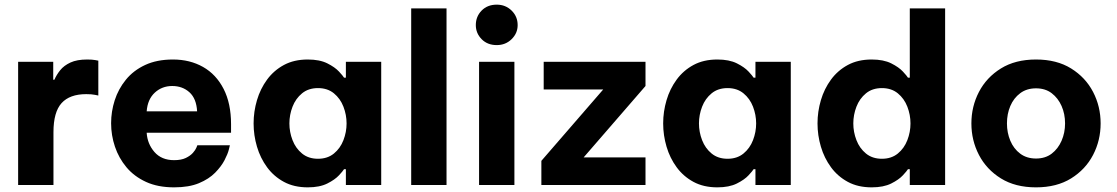

<svg xmlns="http://www.w3.org/2000/svg" viewBox="-20 -796 4806 826"><path d="M58 0V-530H209V-453H214Q223 -474 239 -494Q255 -514 283 -527Q311 -540 355 -540Q377 -540 390 -537.5Q403 -535 403 -535V-385Q403 -385 388.5 -388Q374 -391 351 -391Q280 -391 245 -352.5Q210 -314 210 -227V0Z M729 10Q659 10 608 -13.5Q557 -37 524 -76.5Q491 -116 474.5 -165Q458 -214 458 -266Q458 -316 473.5 -364.5Q489 -413 521.5 -453Q554 -493 604.5 -516.5Q655 -540 724 -540Q797 -540 853.5 -508Q910 -476 942 -413.5Q974 -351 974 -262V-225H611Q614 -177 644.5 -142Q675 -107 729 -107Q760 -107 779.5 -116.5Q799 -126 810 -138.5Q821 -151 825 -161Q829 -171 829 -171H969Q969 -171 964.5 -152.5Q960 -134 946 -107Q932 -80 905.5 -53Q879 -26 836 -8Q793 10 729 10ZM611 -317H828Q825 -372 795 -399Q765 -426 721 -426Q677 -426 646 -397.5Q615 -369 611 -317Z M1304 -540Q1355 -540 1388 -523.5Q1421 -507 1438.5 -488Q1456 -469 1460 -462H1468V-530H1620V0H1468V-68H1460Q1456 -61 1438.5 -42Q1421 -23 1388 -6.5Q1355 10 1304 10Q1245 10 1201.5 -13.5Q1158 -37 1129 -76.5Q1100 -116 1085.5 -165Q1071 -214 1071 -265Q1071 -316 1085.5 -365Q1100 -414 1129 -453.5Q1158 -493 1201.5 -516.5Q1245 -540 1304 -540ZM1348 -417Q1307 -417 1279.5 -394.5Q1252 -372 1238.5 -337Q1225 -302 1225 -265Q1225 -228 1238.5 -193Q1252 -158 1279.5 -135.5Q1307 -113 1348 -113Q1389 -113 1416.5 -135.5Q1444 -158 1457.5 -193Q1471 -228 1471 -265Q1471 -302 1457.5 -337Q1444 -372 1416.5 -394.5Q1389 -417 1348 -417Z M1749 0V-760H1901V0Z M2117 -602Q2077 -602 2052 -627.5Q2027 -653 2027 -688Q2027 -725 2052 -750.5Q2077 -776 2117 -776Q2155 -776 2181 -750.5Q2207 -725 2207 -688Q2207 -653 2181 -627.5Q2155 -602 2117 -602ZM2041 0V-530H2193V0Z M2309 0V-104L2575 -411H2319V-530H2757V-426L2491 -119H2757V0Z M3066 -540Q3117 -540 3150 -523.5Q3183 -507 3200.5 -488Q3218 -469 3222 -462H3230V-530H3382V0H3230V-68H3222Q3218 -61 3200.5 -42Q3183 -23 3150 -6.5Q3117 10 3066 10Q3007 10 2963.5 -13.5Q2920 -37 2891 -76.5Q2862 -116 2847.5 -165Q2833 -214 2833 -265Q2833 -316 2847.5 -365Q2862 -414 2891 -453.5Q2920 -493 2963.5 -516.5Q3007 -540 3066 -540ZM3110 -417Q3069 -417 3041.5 -394.5Q3014 -372 3000.5 -337Q2987 -302 2987 -265Q2987 -228 3000.5 -193Q3014 -158 3041.5 -135.5Q3069 -113 3110 -113Q3151 -113 3178.5 -135.5Q3206 -158 3219.5 -193Q3233 -228 3233 -265Q3233 -302 3219.5 -337Q3206 -372 3178.5 -394.5Q3151 -417 3110 -417Z M3730 10Q3671 10 3627.5 -13.5Q3584 -37 3555 -76.5Q3526 -116 3511.5 -165Q3497 -214 3497 -265Q3497 -316 3511.5 -365Q3526 -414 3555 -453.5Q3584 -493 3627.5 -516.5Q3671 -540 3730 -540Q3781 -540 3814 -523.5Q3847 -507 3864.5 -488Q3882 -469 3886 -462H3894V-760H4046V0H3894V-68H3886Q3882 -61 3864.5 -42Q3847 -23 3814 -6.5Q3781 10 3730 10ZM3774 -113Q3815 -113 3842.5 -135.5Q3870 -158 3883.5 -193Q3897 -228 3897 -265Q3897 -302 3883.5 -337Q3870 -372 3842.5 -394.5Q3815 -417 3774 -417Q3733 -417 3705.5 -394.5Q3678 -372 3664.5 -337Q3651 -302 3651 -265Q3651 -228 3664.5 -193Q3678 -158 3705.5 -135.5Q3733 -113 3774 -113Z M4437 10Q4348 10 4286 -28.5Q4224 -67 4191.5 -129.5Q4159 -192 4159 -265Q4159 -338 4191.5 -400.5Q4224 -463 4286 -501.5Q4348 -540 4437 -540Q4526 -540 4588 -501.5Q4650 -463 4682.5 -400.5Q4715 -338 4715 -265Q4715 -192 4682.5 -129.5Q4650 -67 4588 -28.5Q4526 10 4437 10ZM4437 -114Q4477 -114 4504.5 -135Q4532 -156 4547 -190.5Q4562 -225 4562 -265Q4562 -306 4547 -340Q4532 -374 4504.5 -395Q4477 -416 4437 -416Q4397 -416 4369 -395Q4341 -374 4326.5 -340Q4312 -306 4312 -265Q4312 -225 4326.5 -190.5Q4341 -156 4369 -135Q4397 -114 4437 -114Z"/></svg>

Font: Be Vietnam Pro
Style: Bold
Weight: 700
Designer: Lam Bao, Tony Le, Vietanh Nguyen
Foundry: Yellow Type Foundry
Version: Version 1.002; ttfautohint (v1.8.3)